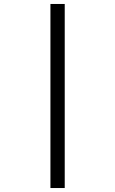

<svg xmlns="http://www.w3.org/2000/svg" viewBox="-20 -812 580 967"><path d="M234 -792H306V135H234Z"/></svg>

Font: lmalayalam85
Style: Book
Weight: 400
Designer: Jelle Bosma - Monotype Design Team
Foundry: Monotype Imaging Inc.
Version: Version 2.003